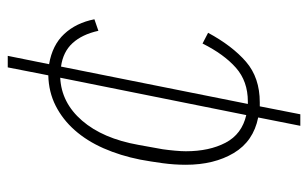

<svg xmlns="http://www.w3.org/2000/svg" viewBox="-166 -496 776 483"><g transform="rotate(-90 221.5 -254.0)"><path d="M168 8Q108 -4 78.5 -53.5Q49 -103 49 -174Q49 -203 53 -232.5Q57 -262 62 -289Q72 -339 90.5 -381Q109 -423 136 -453.5Q163 -484 197.5 -501.5Q232 -519 274 -520L294 -622H323L302 -518Q350 -510 378 -480Q406 -450 415 -404L386 -394Q377 -435 355 -459Q333 -483 296 -488L202 -18H208Q259 -18 293 -48Q327 -78 354 -132L381 -118Q348 -57 308 -22.5Q268 12 206 12H196L176 114H147ZM83 -174Q83 -115 104.5 -74Q126 -33 174 -22L268 -490Q205 -487 160 -435Q115 -383 99 -293L88 -232Q86 -218 84.5 -201.5Q83 -185 83 -174Z"/></g></svg>

Font: IBM Plex Sans Condensed ExtraLight
Style: Italic
Weight: 200
Width: 3
Italic angle: -11°
Designer: Mike Abbink, Paul van der Laan, Pieter van Rosmalen
Foundry: Bold Monday
Version: Version 1.3